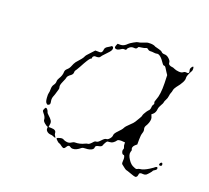

<svg xmlns="http://www.w3.org/2000/svg" viewBox="-86 -552 719 660"><g transform="rotate(20 273.5 -221.5)"><path d="M532 -71Q538 -77 540 -70Q542 -62 534 -62Q530 -62 530 -65Q530 -68 532 -71ZM98 -115Q101 -115 104 -111Q107 -107 108 -103Q109 -99 116 -93Q123 -87 127.5 -80.5Q132 -74 130 -65L129 -56H138Q157 -56 157 -44Q157 -39 161 -34Q164 -30 163 -29Q163 -28 156 -31Q150 -34 143 -34Q135 -35 130 -40Q125 -45 126 -51Q127 -56 124.5 -56Q122 -56 114 -62.5Q106 -69 106 -74Q106 -84 96 -95Q92 -100 91.5 -102Q91 -104 93.5 -109.5Q96 -115 98 -115ZM214 -344Q211 -338 196 -339Q193 -339 190 -336Q187 -333 188 -330Q189 -328 184 -326Q178 -322 160 -288Q151 -272 149 -270Q147 -268 147 -262Q147 -256 141 -251Q128 -242 128 -235Q128 -233 121.5 -218.5Q115 -204 117 -198.5Q119 -193 117 -188Q115 -183 113.5 -176.5Q112 -170 108.5 -161.5Q105 -153 106 -145Q108 -135 107 -132Q106 -129 101 -127Q98 -126 94 -130.5Q90 -135 89 -148.5Q88 -162 89.5 -166Q91 -170 91 -181Q91 -192 96 -198.5Q101 -205 101 -212Q101 -219 105 -225Q114 -239 114 -252Q114 -259 121 -265Q128 -271 131.5 -280.5Q135 -290 140 -297Q160 -319 162 -325Q164 -331 177 -344L190 -358H200Q210 -357 213 -361Q216 -365 216 -370Q216 -379 228 -385Q235 -389 236 -390.5Q237 -392 240.5 -391.5Q244 -391 244.5 -385Q245 -379 237.5 -370.5Q230 -362 223.5 -355.5Q217 -349 214 -344ZM344 -443Q350 -446 361.5 -445.5Q373 -445 379 -441Q385 -439 394 -437Q403 -435 406.5 -431Q410 -427 418.5 -427Q427 -427 435 -419.5Q443 -412 443 -406Q443 -400 448 -397.5Q453 -395 457 -395Q461 -395 467 -392Q473 -389 483.5 -388Q494 -387 499 -391Q504 -395 510 -394Q522 -392 518 -404Q516 -410 519.5 -415.5Q523 -421 525 -421Q527 -421 527.5 -414.5Q528 -408 526 -405Q514 -384 515 -376Q517 -363 494 -335Q488 -327 487 -320.5Q486 -314 484 -310Q482 -306 481 -297.5Q480 -289 476 -282Q472 -275 472 -271.5Q472 -268 466.5 -259Q461 -250 460 -242Q459 -229 451 -222L446 -218L448 -213Q451 -207 451 -202Q451 -189 441 -173Q438 -167 440 -161Q442 -155 439 -146.5Q436 -138 436 -121V-104L429 -98Q420 -89 424 -81Q426 -79 423 -72Q420 -61 430 -46Q440 -30 453 -26Q461 -22 464.5 -24.5Q468 -27 475 -28Q480 -28 488 -31.5Q496 -35 504 -40Q512 -45 516 -48Q528 -59 529 -50Q530 -46 523.5 -42Q517 -38 517 -37Q517 -35 510.5 -27.5Q504 -20 500 -17Q494 -14 488 -15Q475 -17 475 -7Q475 -5 474 -2.5Q473 0 471 1.5Q469 3 467 3Q463 3 448 -2.5Q433 -8 431 -8Q428 -8 411 -22Q408 -25 409 -34Q410 -42 408.5 -48Q407 -54 404 -54Q399 -54 396.5 -61Q394 -68 397 -73Q398 -76 396 -80Q394 -84 394 -90V-96L381 -97Q368 -97 366 -93Q364 -90 361.5 -87.5Q359 -85 356 -83Q353 -81 349.5 -80Q346 -79 343 -79Q339 -79 337 -78.5Q335 -78 333.5 -76Q332 -74 330.5 -71.5Q329 -69 327 -65Q326 -62 325.5 -60.5Q325 -59 323.5 -57.5Q322 -56 321 -55.5Q320 -55 317 -54Q307 -52 304.5 -50Q302 -48 302 -45Q302 -40 298.5 -37Q295 -34 288.5 -32Q282 -30 274 -30Q264 -30 260 -27Q245 -14 232 -14Q226 -14 223 -17Q215 -23 209 -12Q205 -5 201 -5.5Q197 -6 191 -11Q185 -16 182 -16Q180 -16 174 -21.5Q168 -27 168 -29Q168 -30 171.5 -31.5Q175 -33 179 -34Q183 -35 185 -35Q190 -35 193.5 -32.5Q197 -30 205.5 -29Q214 -28 220.5 -32.5Q227 -37 232 -37Q250 -37 266 -45Q272 -48 276 -48Q281 -48 293 -62Q296 -65 301 -65Q306 -65 315 -75Q324 -85 329.5 -85Q335 -85 341 -92Q347 -99 347 -105.5Q347 -112 358.5 -123.5Q370 -135 373 -141.5Q376 -148 388 -159Q400 -170 403 -175.5Q406 -181 412 -190.5Q418 -200 418 -203Q418 -205 420.5 -210Q423 -215 426.5 -220Q430 -225 431 -226Q438 -231 438 -243Q438 -247 441 -251Q444 -255 442 -258.5Q440 -262 444 -271Q453 -292 452 -334L451 -363L445 -372Q439 -381 436.5 -385.5Q434 -390 430 -390Q426 -390 423 -395Q404 -424 392 -420Q387 -419 381 -420Q375 -421 369 -420.5Q363 -420 359 -424Q355 -428 350 -425.5Q345 -423 336 -422Q327 -421 326 -420.5Q325 -420 322.5 -415.5Q320 -411 312 -412Q304 -413 297.5 -408.5Q291 -404 290 -399.5Q289 -395 283.5 -396Q278 -397 272 -393Q258 -383 251 -389Q248 -391 251 -399L254 -406H264Q277 -406 288 -418Q292 -422 303.5 -428.5Q315 -435 318 -435Q324 -435 344 -443Z"/></g></svg>

Font: TT2020 Style D
Style: Italic
Weight: 400
Italic angle: -15°
Version: Version 0.2.000